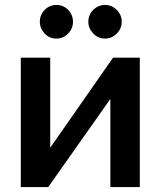

<svg xmlns="http://www.w3.org/2000/svg" viewBox="-20 -756 649 776"><path d="M64 0V-523H183V-159L437 -523H545V0H426V-356L175 0ZM141 -668Q141 -696 160.5 -716Q180 -736 209 -736Q236 -736 255.5 -716Q275 -696 275 -668Q275 -641 255.5 -620.5Q236 -600 208 -600Q180 -600 160.5 -620.5Q141 -641 141 -668ZM337 -668Q337 -696 357 -716Q377 -736 404 -736Q432 -736 452 -716Q472 -696 472 -668Q472 -641 452 -620.5Q432 -600 404 -600Q377 -600 357 -620.5Q337 -641 337 -668Z"/></svg>

Font: Rising Sun SemiBold
Style: Regular
Weight: 600
Designer: Matt McInerney, Pablo Impallari, Rodrigo Fuenzalida (Raleway font), Stephen Hutchings (Greek), Cristiano Sobral (main ch
Foundry: The Rising Sun Project Authors
Version: Version 4.327; ttfautohint (v1.8.4.7-5d5b-dirty)